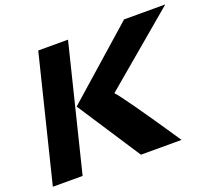

<svg xmlns="http://www.w3.org/2000/svg" viewBox="-133 -990 1308 1169"><g transform="rotate(-20 521.5 -405.0)"><path d="M413.1 -810.1 212.9 0H20L220.2 -810.1ZM854 0H590.8L323.2 -409.2L775.9 -809.1H1043L566.9 -407.2Q586.4 -387.7 658.2 -285.9Q730 -184.1 792 -91.8Z"/></g></svg>

Font: Sinkin Sans 800 Black Italic
Style: Regular
Weight: 900
Italic angle: -112°
Designer: Keith Bates
Foundry: K-Type
Version: Sinkin Sans (version 1.0)  by Keith Bates   •   © 2014   www